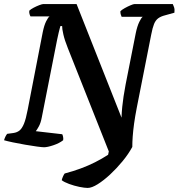

<svg xmlns="http://www.w3.org/2000/svg" viewBox="-31 -724 878 944"><path d="M400 200Q385 200 359.2 194.8Q333.5 189.5 309 180.5Q284.5 171.5 272.5 162Q274.5 153 278.8 143.5Q283 134 287 129Q329 118 366 104.2Q403 90.5 436.2 73.8Q469.5 57 500.5 37L504 20.5L302.5 -487.5Q287 -526 280.5 -554.8Q274 -583.5 274.5 -596H266Q265 -592.5 262.8 -584.5Q260.5 -576.5 257.5 -563.5Q254.5 -550.5 250 -529.5L174.5 -147Q169.5 -120 160.2 -103Q151 -86 145 -79L275 -64Q277.5 -59.5 279.2 -51.2Q281 -43 279.5 -34.5Q260.5 -19.5 231.2 -9.8Q202 0 185.5 0Q176 0 150.5 -3.5Q125 -7 93 -12.5Q61 -18 32.5 -24Q4 -30 -11 -34.5Q-8.5 -44 -4 -53Q0.5 -62 4.5 -66L34.5 -70Q52.5 -72.5 64.8 -82.2Q77 -92 86.8 -115.5Q96.5 -139 105 -184L179 -565Q186 -599.5 196 -619.5Q206 -639.5 213 -643.5H119Q116.5 -647.5 114.2 -655Q112 -662.5 113 -671.5Q120 -678.5 134.2 -686Q148.5 -693.5 162.5 -698.8Q176.5 -704 181.5 -704H345.5L566.5 -145.5Q567.5 -173.5 570 -198.5Q572.5 -223.5 576.5 -249.8Q580.5 -276 586.5 -308L636.5 -561Q643.5 -595 653.8 -616.2Q664 -637.5 671 -641.5H567Q565 -646 562.8 -652.8Q560.5 -659.5 561 -669Q568 -676 582.2 -684Q596.5 -692 610.8 -698Q625 -704 630 -704H818.5Q821 -699.5 824.8 -688.5Q828.5 -677.5 826.5 -661.5L781.5 -649Q759.5 -643.5 746.8 -634Q734 -624.5 726.5 -606.2Q719 -588 712.5 -554L641.5 -194.5Q633 -150.5 628.2 -115.8Q623.5 -81 621.5 -53.2Q619.5 -25.5 619.5 -1.5Q600.5 33.5 571.5 68.8Q542.5 104 510.5 133.8Q478.5 163.5 449.2 181.8Q420 200 400 200Z"/></svg>

Font: Texturina Medium
Style: Italic
Weight: 500
Italic angle: -11°
Designer: Guillermo Torres Carreño
Foundry: Omnibus-Type
Version: Version 1.002